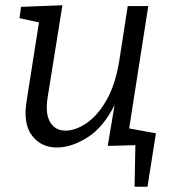

<svg xmlns="http://www.w3.org/2000/svg" viewBox="-20 -551 662 729"><path d="M199 9Q137 10 102 -35.5Q67 -81 81 -167L128 -466L54 -482L60 -525L217 -531L161 -182Q151 -119 170.5 -87Q190 -55 229 -55Q266 -55 308 -83Q350 -111 384 -170Q418 -229 433 -321L465 -528H543L470 -61L546 -44L540 -1L389 3L415 -152Q372 -67 312.5 -29.5Q253 8 199 9ZM491 158 494 -2H432L417 -73L572 -45L540 158Z"/></svg>

Font: Bitter
Style: Italic
Weight: 400
Italic angle: -9°
Designer: Sol Matas, and Bitter project Authors
Foundry: Sol Matas
Version: Version 2.001